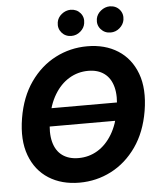

<svg xmlns="http://www.w3.org/2000/svg" viewBox="-62 -998 873 1061"><g transform="rotate(-5 374.5 -468.0)"><path d="M627.9 -413.6 617.2 -313.5H149.9L161.1 -413.6ZM335.9 9.8Q237.3 9.8 165.8 -35.6Q94.2 -81.1 62.3 -166.7Q30.3 -252.4 50.3 -373Q69.8 -489.7 127 -571Q184.1 -652.3 266.4 -694.8Q348.6 -737.3 443.4 -737.3Q542 -737.3 613.3 -691.9Q684.6 -646.5 716.6 -560.8Q748.5 -475.1 728.5 -353.5Q709 -237.3 651.9 -156Q594.7 -74.7 512.7 -32.5Q430.7 9.8 335.9 9.8ZM342.3 -126Q400.4 -126 448.2 -154.8Q496.1 -183.6 529.3 -238.8Q562.5 -293.9 575.7 -373Q587.9 -448.2 574.7 -498.8Q561.5 -549.3 526.1 -575.4Q490.7 -601.6 437 -601.6Q379.4 -601.6 331.1 -572.5Q282.7 -543.5 249.5 -488.3Q216.3 -433.1 203.1 -353.5Q190.9 -279.3 204.1 -228.5Q217.3 -177.7 252.9 -151.9Q288.6 -126 342.3 -126ZM362.3 -801.8Q328.6 -801.8 308.1 -825.9Q287.6 -850.1 293 -883.3Q297.4 -909.7 319.6 -927.7Q341.8 -945.8 369.6 -946.3Q403.3 -945.8 423.6 -922.1Q443.8 -898.4 438 -865.2Q434.1 -839.4 412.1 -820.6Q390.1 -801.8 362.3 -801.8ZM579.6 -801.8Q546.4 -801.8 525.4 -825.7Q504.4 -849.6 509.8 -883.3Q514.6 -909.7 537.1 -927.7Q559.6 -945.8 586.4 -946.3Q621.1 -945.8 641.1 -922.1Q661.1 -898.4 655.8 -865.2Q651.4 -839.4 629.6 -820.6Q607.9 -801.8 579.6 -801.8Z"/></g></svg>

Font: Inter Tight
Style: Bold Italic
Weight: 700
Italic angle: -9.39999°
Designer: Rasmus Andersson
Foundry: rsms
Version: Version 3.004